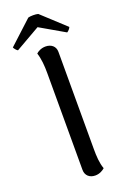

<svg xmlns="http://www.w3.org/2000/svg" viewBox="-196 -930 648 994"><g transform="rotate(-20 127.5 -433.0)"><path d="M155 -875C143 -879 112 -879 100 -875L-28 -757C-26 -751 -15 -737 -8 -734L128 -812L263 -734C270 -737 282 -751 283 -757ZM147 12C173 12 191 -1 200 -9C188 -41 186 -81 186 -120V-655C186 -686 163 -704 132 -704C107 -704 88 -692 80 -684C91 -651 94 -611 94 -572V-38C94 -7 116 12 147 12Z"/></g></svg>

Font: Arima Koshi Medium
Style: Regular
Weight: 500
Designer: Joana Correia and Natanael Gama
Foundry: NDISCOVER
Version: Version 1.019;PS 001.019;hotconv 1.0.88;makeotf.lib2.5.64775